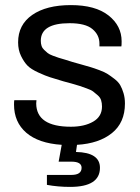

<svg xmlns="http://www.w3.org/2000/svg" viewBox="-20 -557 550 753"><path d="M255 176Q207 176 164 168V129H260Q300 129 300 101Q300 77 260 77H210L222 11Q131 5 83 -36.5Q35 -78 35 -147Q35 -159 36 -164H123Q122 -158 122 -151Q123 -60 258 -60Q311 -60 345.5 -80Q380 -100 380 -139Q380 -153 376.5 -164Q373 -175 363 -183.5Q353 -192 345.5 -198Q338 -204 319.5 -210.5Q301 -217 292.5 -220Q284 -223 260.5 -229.5Q237 -236 229 -238Q193 -249 176.5 -254Q160 -259 130.5 -272.5Q101 -286 87.5 -300Q74 -314 62.5 -337.5Q51 -361 51 -391Q51 -460 106.5 -498.5Q162 -537 258 -537Q354 -537 405.5 -496.5Q457 -456 457 -395Q457 -379 456 -375H370V-386Q370 -420 342.5 -443Q315 -466 253 -466Q140 -466 140 -397Q140 -386 143 -377Q146 -368 153.5 -361Q161 -354 167 -349Q173 -344 187.5 -338.5Q202 -333 210 -330.5Q218 -328 237 -322.5Q256 -317 264 -314Q275 -311 299.5 -304Q324 -297 336 -293.5Q348 -290 369.5 -282Q391 -274 402.5 -266.5Q414 -259 429 -247.5Q444 -236 451.5 -223Q459 -210 464.5 -191.5Q470 -173 470 -151Q470 -76 419 -35Q368 6 282 11L278 39Q372 41 372 101Q372 176 255 176Z"/></svg>

Font: Archivo
Style: Regular
Weight: 400
Designer: Hector Gatti
Foundry: Omnibus-Type
Version: Version 2.001